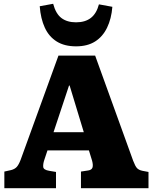

<svg xmlns="http://www.w3.org/2000/svg" viewBox="-20 -995 807 1015"><path d="M3 0V-88L39 -96Q58 -101 68.5 -112.5Q79 -124 89 -150L289 -701H483L684 -145Q695 -116 704.5 -106Q714 -96 733 -92L765 -86V0H408V-88L447 -94Q465 -97 469 -109.5Q473 -122 467 -145L450 -200H231L214 -149Q207 -128 208.5 -112.5Q210 -97 240 -92L276 -86V0ZM263 -296H423L348 -543H345ZM382 -750Q321 -750 280 -775.5Q239 -801 217 -848.5Q195 -896 190 -962L261 -975Q275 -922 305 -899.5Q335 -877 382 -877Q430 -877 460 -900Q490 -923 503 -972L574 -959Q569 -896 546 -848.5Q523 -801 482.5 -775.5Q442 -750 382 -750Z"/></svg>

Font: Literata ExtraBold
Style: Regular
Weight: 800
Designer: Latin by Veronika Burian and Jose Scaglione. Greek by Irene Vlachou. Cyrillic by Vera Evstafieva.
Foundry: TypeTogether
Version: Version 3.103;gftools[0.9.29]